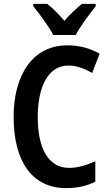

<svg xmlns="http://www.w3.org/2000/svg" viewBox="-20 -957 559 987"><path d="M254 -777H369C392 -821 441 -886 472 -925V-937H401C370 -911 344 -888 311 -850C281 -885 250 -916 223 -937H151V-925C184 -885 232 -819 254 -777ZM331 -620C375 -620 416 -604 454 -582L492 -681C441 -710 385 -724 326 -724C146 -724 50 -568 50 -357C50 -127 145 10 320 10C378 10 426 -1 470 -23V-128C426 -109 383 -94 335 -94C231 -94 174 -190 174 -356C174 -508 226 -620 331 -620Z"/></svg>

Font: Noto Sans Arabic UI Cn SmBd
Style: Regular
Weight: 600
Width: 3
Designer: Monotype Design Team, Nadine Chahine and Nizar Qandah
Foundry: Monotype Imaging Inc.
Version: Version 2.010